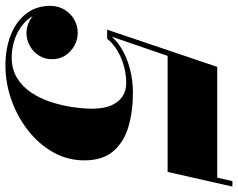

<svg xmlns="http://www.w3.org/2000/svg" viewBox="-102 -742 854 689"><g transform="rotate(90 324.5 -397.0)"><path d="M86 -355 219.5 -750H617L629.5 -804.5H649L596.5 -572H180L105.5 -355ZM214 10Q154 10 105.5 -9Q57 -28 28.8 -64.2Q0.5 -100.5 0.5 -151Q0.5 -179 13.8 -201.2Q27 -223.5 49.2 -236.5Q71.5 -249.5 97.5 -249.5Q121 -249.5 142.8 -237.8Q164.5 -226 178.2 -205.2Q192 -184.5 192 -157Q192 -130.5 178.5 -109.8Q165 -89 143.5 -77.2Q122 -65.5 98 -65.5Q74 -65.5 52 -77.8Q30 -90 15.8 -109.8Q1.5 -129.5 1.5 -151H20.5Q20.5 -116.5 35.2 -90.8Q50 -65 74 -47.5Q98 -30 127.2 -21.2Q156.5 -12.5 185.5 -12.5Q227.5 -12.5 258.5 -31.2Q289.5 -50 310.8 -81.2Q332 -112.5 344.8 -151Q357.5 -189.5 363.5 -228.8Q369.5 -268 369.5 -302.5Q369.5 -342 358 -369Q346.5 -396 326 -409.8Q305.5 -423.5 277.5 -423.5Q248.5 -423.5 218.2 -415.5Q188 -407.5 162 -392.2Q136 -377 118.5 -355H99Q117 -383.5 149.8 -404.2Q182.5 -425 224.8 -436.2Q267 -447.5 312.5 -447.5Q380.5 -447.5 435.5 -431Q490.5 -414.5 522.8 -376.2Q555 -338 555 -273Q555 -213 526 -161.5Q497 -110 448 -71.5Q399 -33 338.2 -11.5Q277.5 10 214 10Z"/></g></svg>

Font: Bodoni Moda ExtraBold
Style: Italic
Weight: 800
Italic angle: -13°
Version: Version 2.005